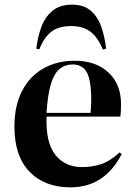

<svg xmlns="http://www.w3.org/2000/svg" viewBox="-20 -791 576 825"><path d="M283 14Q172 14 107 -53Q42 -120 42 -247Q42 -338 75.5 -401.5Q109 -465 167.5 -497.5Q226 -530 301 -530Q392 -530 446 -479.5Q500 -429 500 -344Q500 -330 499.5 -317Q499 -304 497 -290H180Q176 -178 218 -125.5Q260 -73 332 -73Q374 -73 412.5 -85Q451 -97 494 -136L503 -129Q429 14 283 14ZM180 -306H369Q370 -318 371 -332Q372 -346 372 -361Q372 -446 353 -480Q334 -514 293 -514Q260 -514 236.5 -495Q213 -476 199 -431Q185 -386 180 -306ZM289 -771Q340 -771 370 -745Q400 -719 415 -676.5Q430 -634 436 -582L422 -578Q401 -630 369 -654.5Q337 -679 286 -679Q230 -679 198.5 -653Q167 -627 149 -579L136 -582Q142 -633 158 -676Q174 -719 206 -745Q238 -771 289 -771Z"/></svg>

Font: Literata 72pt SemiBold
Style: Regular
Weight: 600
Designer: Latin by Veronika Burian and Jose Scaglione. Greek by Irene Vlachou. Cyrillic by Vera Evstafieva.
Foundry: TypeTogether
Version: Version 3.002